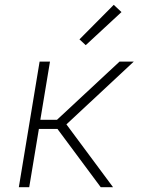

<svg xmlns="http://www.w3.org/2000/svg" viewBox="-20 -775 640 795"><path d="M58 0 144 -520H187L147 -279H216L475 -520H534L255 -260L448 0H397L218 -241H141L101 0ZM335 -588 309 -612 451 -755 483 -725Z"/></svg>

Font: Iosevka Aile Extralight
Style: Italic
Weight: 200
Italic angle: -9°
Designer: Belleve Invis
Foundry: Belleve Invis
Version: Version 31.1.0; ttfautohint (v1.8.4)